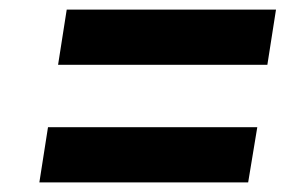

<svg xmlns="http://www.w3.org/2000/svg" viewBox="-20 -530 640 400"><path d="M101 -395H537L555 -510H119ZM62 -150H497L516 -265H80Z"/></svg>

Font: JetBrains Mono
Style: Bold Italic
Weight: 558
Italic angle: -9°
Monospace: yes
Designer: Philipp Nurullin, Konstantin Bulenkov
Foundry: JetBrains
Version: Version 2.305